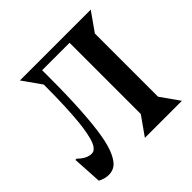

<svg xmlns="http://www.w3.org/2000/svg" viewBox="-173 -851 1020 1020"><g transform="rotate(-45 337.0 -340.5)"><path d="M642.1 0H363.8L438 -105V-640.1H231.9V-589.8Q231.9 -446.3 225.3 -341.6Q218.8 -236.8 207.3 -170.7Q195.8 -104.5 177.5 -65.2Q159.2 -25.9 138.4 -11Q117.7 3.9 89.8 3.9Q59.1 3.9 29.8 -12.2L20 -178.2H29.8Q45.4 -161.1 65.2 -150.6Q85 -140.1 104 -140.1Q112.3 -140.1 118.7 -142.6Q125 -145 133.8 -155Q142.6 -165 149.2 -182.4Q155.8 -199.7 162.6 -232.4Q169.4 -265.1 173.8 -310.1Q178.2 -355 181.2 -423.1Q184.1 -491.2 184.1 -576.2V-580.1L109.9 -685.1H642.1L567.9 -580.1V-105Z"/></g></svg>

Font: Bluu Next
Style: Bold
Weight: 700
Designer: Jean-Baptiste Morizot, Igor Stepanchenko (Cyrillic)
Foundry: Igor Stepanchenko
Version: Version 1.005